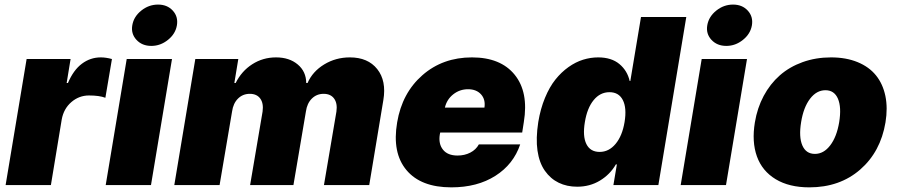

<svg xmlns="http://www.w3.org/2000/svg" viewBox="-20 -801 3882 831"><path d="M4.3 0 95.2 -545.5H285.5L268.5 -441.8H274.1Q297.9 -497.9 334.5 -525.2Q371.1 -552.6 416.2 -552.6Q438.6 -552.6 464.5 -545.5L436.1 -377.8Q410.2 -387.8 365.1 -387.8Q322.1 -387.8 288.9 -359.2Q255.7 -330.6 247.2 -284.1L200.3 0Z M437.5 0 528.4 -545.5H724.4L633.5 0ZM634.9 -602.3Q594.8 -602.3 570.5 -628.7Q546.2 -655.2 552.6 -691.8Q558.9 -729 591.4 -755.1Q623.9 -781.2 664.1 -781.2Q703.8 -781.2 727.8 -755.1Q751.8 -729 745.7 -691.8Q739.7 -654.8 707.2 -628.6Q674.7 -602.3 634.9 -602.3Z M734.4 0 825.3 -545.5H1011.4L994.3 -441.8H1000Q1025.6 -493.3 1071.7 -522.9Q1117.9 -552.6 1174.7 -552.6Q1232.2 -552.6 1268.6 -522Q1305 -491.5 1305.4 -441.8H1311.1Q1333.1 -491.8 1383.2 -522.2Q1433.2 -552.6 1494.3 -552.6Q1572.4 -552.6 1612.7 -502Q1653.1 -451.3 1639.2 -367.9L1578.1 0H1382.1L1436.1 -318.2Q1441.1 -353.7 1426.1 -374.3Q1411.2 -394.9 1380.7 -394.9Q1350.5 -394.9 1329.7 -374.3Q1308.9 -353.7 1304 -318.2L1250 0H1062.5L1116.5 -318.2Q1121.4 -353.7 1106.5 -374.3Q1091.6 -394.9 1061.1 -394.9Q1030.9 -394.9 1010.1 -374.3Q989.3 -353.7 984.4 -318.2L930.4 0Z M1933.2 9.9Q1801.8 9.9 1739.2 -64.8Q1676.5 -139.6 1698.9 -271.3Q1720.2 -398.4 1808.2 -475.5Q1896.3 -552.6 2022.7 -552.6Q2146.7 -552.6 2207.6 -477.5Q2268.5 -402.3 2247.2 -272.7L2240.1 -227.3H1885.3L1883.5 -218.8Q1877.1 -178.3 1897.4 -153.1Q1917.6 -127.8 1960.2 -127.8Q1990.8 -127.8 2015.4 -140.4Q2040.1 -153.1 2052.6 -176.1H2231.5Q2202.4 -89.8 2124.1 -40Q2045.8 9.9 1933.2 9.9ZM1905.5 -335.2H2076.7Q2082 -370.4 2062 -392.6Q2041.9 -414.8 2005.7 -414.8Q1969.8 -414.8 1941.8 -392.8Q1913.7 -370.7 1905.5 -335.2Z M2478 7.1Q2433.6 7.1 2398.1 -10.1Q2362.6 -27.3 2338.2 -62Q2313.9 -96.6 2306.3 -149.1Q2298.7 -201.7 2309.7 -272.7Q2319.2 -330.3 2338.8 -377.5Q2358.3 -424.7 2383.9 -456.7Q2409.4 -488.6 2440.5 -510.7Q2471.6 -532.7 2503.7 -542.6Q2535.9 -552.6 2568.9 -552.6Q2626.4 -552.6 2660.9 -523.8Q2695.3 -495 2705.3 -450.3H2708.1L2754.3 -727.3H2950.3L2829.5 0H2634.9L2649.9 -89.5H2645.6Q2620.4 -45.8 2576.7 -19.4Q2533 7.1 2478 7.1ZM2575.3 -143.5Q2615.4 -143.5 2644.4 -178.3Q2673.3 -213.1 2683.2 -272.7Q2693.2 -333.5 2675.8 -367.7Q2658.4 -402 2617.9 -402Q2577.4 -402 2549.4 -367.7Q2521.3 -333.5 2511.4 -272.7Q2501.1 -211.6 2517.9 -177.6Q2534.8 -143.5 2575.3 -143.5Z M2926.1 0 3017 -545.5H3213.1L3122.2 0ZM3123.6 -602.3Q3083.5 -602.3 3059.1 -628.7Q3034.8 -655.2 3041.2 -691.8Q3047.6 -729 3080.1 -755.1Q3112.6 -781.2 3152.7 -781.2Q3192.5 -781.2 3216.4 -755.1Q3240.4 -729 3234.4 -691.8Q3228.3 -654.8 3195.8 -628.6Q3163.4 -602.3 3123.6 -602.3Z M3483 9.9Q3395.6 9.9 3337.2 -25.4Q3278.8 -60.7 3256 -124.1Q3233.3 -187.5 3247.2 -271.3Q3257.5 -333.8 3285.3 -385.8Q3313.2 -437.9 3355.1 -474.8Q3397 -511.7 3453.8 -532.1Q3510.7 -552.6 3576.7 -552.6Q3642 -552.6 3691.8 -532.1Q3741.5 -511.7 3771.3 -474.8Q3801.1 -437.9 3812 -385.8Q3822.8 -333.8 3812.5 -271.3Q3791.2 -143.8 3702.8 -66.9Q3614.3 9.9 3483 9.9ZM3507.1 -134.9Q3545.1 -134.9 3573.3 -171.9Q3601.6 -208.8 3612.2 -272.7Q3622.5 -337 3606.7 -373.8Q3590.9 -410.5 3552.6 -410.5Q3514.2 -410.5 3486 -373.6Q3457.7 -336.6 3447.4 -272.7Q3436.8 -208.5 3452.6 -171.7Q3468.4 -134.9 3507.1 -134.9Z"/></svg>

Font: Karasuma Gothic
Style: Italic
Weight: 900
Italic angle: -9.39999°
Designer: Rasmus Andersson / Ryoko Nishizuka
Foundry: Genbu
Version: Version 1.00